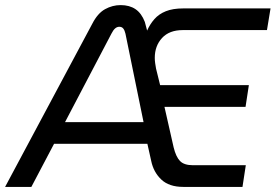

<svg xmlns="http://www.w3.org/2000/svg" viewBox="-58 -733 1081 753"><path d="M-38 0 304 -640Q325 -681 354 -697Q383 -713 415 -713Q450 -713 473.5 -697Q497 -681 510 -647L519 -613Q530 -638 547.5 -658Q565 -678 592.5 -689Q620 -700 661 -700H1003L989 -615H659Q606 -615 577.5 -584Q549 -553 549 -506Q549 -496 550.5 -485.5Q552 -475 554 -464L570 -399H918L905 -314H587L623 -155Q632 -118 648 -101.5Q664 -85 699 -85H906L893 0H661Q605 0 574.5 -29Q544 -58 535 -102L520 -169H154L65 0ZM197 -254H505L434 -601Q431 -614 425.5 -621Q420 -628 410 -628Q401 -628 393.5 -621.5Q386 -615 379 -601Z"/></svg>

Font: MuseoModerno
Style: Italic
Weight: 400
Italic angle: -9°
Designer: Pablo Cosgaya, Héctor Gatti, Marcela Romero, and the Authors of The MuseoModerno Project.
Foundry: Omnibus-Type Team
Version: Version 1.003